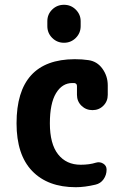

<svg xmlns="http://www.w3.org/2000/svg" viewBox="-20 -780 540 810"><path d="M352.5 -526.4Q389.6 -521.5 412.1 -490.2Q434.6 -459 434.6 -419.9V-379.9Q434.6 -352.5 416 -334Q397.5 -315.4 370.1 -315.4Q342.8 -315.4 323.7 -334Q304.7 -352.5 304.7 -379.9V-417Q304.7 -427.7 293.9 -429.7H285.2Q242.2 -429.7 216.3 -386.7Q190.4 -343.8 190.4 -259.8Q190.4 -172.9 225.1 -128.9Q259.8 -85 320.3 -85Q357.4 -85 384.8 -93.8Q401.4 -98.6 415.5 -89.8Q429.7 -81.1 429.7 -64.5Q429.7 -42 417 -23.9Q404.3 -5.9 382.8 -1Q336.9 9.8 299.8 9.8Q181.6 9.8 115.7 -58.6Q49.8 -127 49.8 -259.8Q49.8 -529.3 294.9 -530.3Q327.1 -530.3 352.5 -526.4ZM179.7 -690.4Q179.7 -719.7 200.2 -739.7Q220.7 -759.8 250 -759.8Q279.3 -759.8 299.8 -739.3Q320.3 -718.8 320.3 -690.4V-669.9Q320.3 -640.6 299.8 -620.1Q279.3 -599.6 250 -599.6Q220.7 -599.6 200.2 -620.1Q179.7 -640.6 179.7 -669.9Z"/></svg>

Font: Rounded-X Mgen+ 1mn bold
Style: Bold
Weight: 700
Designer: [Source Han Sans]
Ryoko NISHIZUKA  (kana & ideographs); Paul D. Hunt (Latin, Greek & Cyrillic); Wenlong ZHANG  (bopomofo
Version: Version 1.059.20150602